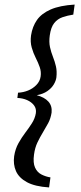

<svg xmlns="http://www.w3.org/2000/svg" viewBox="-20 -684 355 841"><path d="M195 137Q133 133 98 114Q63 95 50 65.5Q37 36 42 0Q47 -32 61 -57Q75 -82 91 -103Q107 -124 120 -144.5Q133 -165 137 -188Q140 -208 129 -222.5Q118 -237 99 -245.5Q80 -254 56 -255L59 -278Q82 -279 103 -287.5Q124 -296 139.5 -312Q155 -328 158 -349Q161 -370 154 -390Q147 -410 136.5 -430.5Q126 -451 119 -475.5Q112 -500 116 -529Q122 -568 142 -596.5Q162 -625 202 -642.5Q242 -660 307 -664L301 -620Q275 -616 253.5 -608.5Q232 -601 217.5 -583Q203 -565 198 -529Q194 -500 199 -477.5Q204 -455 212 -435Q220 -415 225 -393.5Q230 -372 227 -345Q225 -330 215.5 -314Q206 -298 187.5 -285Q169 -272 141 -267Q175 -258 192 -239Q209 -220 206 -191Q202 -165 191 -144.5Q180 -124 167.5 -103.5Q155 -83 144 -60Q133 -37 129 -7Q124 29 133.5 50Q143 71 162 80.5Q181 90 201 93Z"/></svg>

Font: Alumni Sans Medium
Style: Italic
Weight: 500
Italic angle: -8°
Designer: Robert E. Leuschke
Foundry: Robert E. Leuschke
Version: Version 1.016